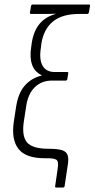

<svg xmlns="http://www.w3.org/2000/svg" viewBox="-20 -703 420 853"><path d="M229 130Q224 130 225 124L236 48Q241 18 233 9Q225 0 191 0H178Q95 0 62.5 -41Q30 -82 41 -160L51 -225Q60 -288 89.5 -322Q119 -356 164 -367L165 -369Q133 -384 122 -417Q111 -450 119 -497L121 -512Q129 -564 155 -596Q181 -628 227 -641L226 -642Q206 -641 191 -641Q176 -641 161 -641H118Q112 -641 113 -648L118 -677Q120 -683 125 -683H374Q377 -683 379 -682Q381 -681 380 -677L375 -648Q373 -641 368 -641H331Q257 -641 216 -608Q175 -575 164 -511L162 -493Q153 -440 169 -411.5Q185 -383 223 -383H278Q282 -383 283 -381.5Q284 -380 283 -376L279 -351Q278 -345 271 -345H211Q165 -345 134.5 -315.5Q104 -286 96 -229L86 -164Q76 -99 100 -70.5Q124 -42 196 -42Q237 -42 256.5 -35.5Q276 -29 281 -12Q286 5 280 37L267 124Q266 130 260 130Z"/></svg>

Font: Sofia Sans Condensed Light
Style: Italic
Weight: 300
Italic angle: -9°
Version: Version 4.100